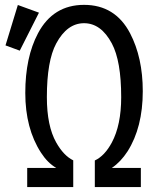

<svg xmlns="http://www.w3.org/2000/svg" viewBox="-20 -762 626 782"><path d="M90.8 0V-78.1H209Q173.8 -98.6 147 -140.1Q83 -238.8 83 -383.3Q83 -528.8 134.8 -626.5Q196.3 -742.2 322.3 -742.2Q449.2 -742.2 509.8 -626.5Q561.5 -527.3 561.5 -390.6Q561.5 -243.2 499.5 -145.5Q471.7 -102.5 435.5 -78.1H553.7V0H366.2V-108.4Q406.2 -127 435.5 -181.6Q473.6 -252.9 473.6 -366.2Q473.6 -513.7 435.5 -585Q391.6 -667.5 322.3 -667.5Q253.4 -667.5 209 -585Q170.9 -514.2 170.9 -366.2Q170.9 -249 209 -181.6Q239.3 -127.9 278.3 -108.9V0ZM52.7 -741.7 138.7 -710.4 60.5 -555.7 2.4 -577.1Z"/></svg>

Font: Consola Mono
Style: Book
Weight: 400
Monospace: yes
Version: Version 2.001